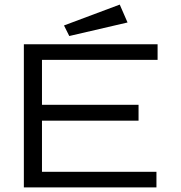

<svg xmlns="http://www.w3.org/2000/svg" viewBox="-20 -817 790 837"><path d="M84 0V-624H667V-556H163V-360H584V-291H163V-68H662V0ZM282 -660 259 -706 502 -797 536 -719Z"/></svg>

Font: Inconsolata ExtraExpanded
Style: Regular
Weight: 400
Width: 8
Monospace: yes
Designer: Raph Levien, Cyreal, Brenton Simpson
Foundry: Raph Levien, Cyreal, Google
Version: Version 3.000; ttfautohint (v1.8.2.53-6de2)